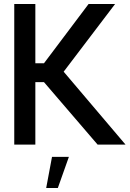

<svg xmlns="http://www.w3.org/2000/svg" viewBox="-20 -720 645 956"><path d="M605 0 297 -363 553 -700H421L199 -405H156V-700H51V0H156V-311H199L466 0ZM268 216H210L239 61H323Z"/></svg>

Font: Simpel Medium
Style: Regular
Weight: 500
Designer: Janko Jovanovic
Version: Version 1.048;PS 001.048;hotconv 1.0.88;makeotf.lib2.5.64775